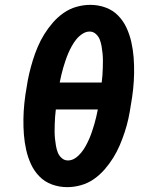

<svg xmlns="http://www.w3.org/2000/svg" viewBox="-20 -763 640 791"><path d="M257 8Q224 8 194 -3Q164 -14 142.5 -36Q121 -58 108 -86Q95 -114 88 -145Q81 -176 78.5 -208Q76 -240 76.5 -273Q77 -306 80.5 -339Q84 -372 90 -405Q94 -433 100.5 -460.5Q107 -488 115.5 -515.5Q124 -543 135.5 -570Q147 -597 162.5 -622Q178 -647 198 -670Q218 -693 242.5 -710Q267 -727 295.5 -735Q324 -743 352 -743Q385 -743 415 -732Q445 -721 466.5 -699Q488 -677 501 -649Q514 -621 521 -590Q528 -559 530.5 -527Q533 -495 532.5 -462Q532 -429 528.5 -396Q525 -363 519 -330Q515 -302 509 -274.5Q503 -247 494 -219.5Q485 -192 473.5 -165Q462 -138 446.5 -113Q431 -88 411 -65Q391 -42 366.5 -25Q342 -8 313.5 0Q285 8 257 8ZM399 -423Q401 -438 402 -453Q403 -468 403.5 -483Q404 -498 404 -513Q404 -528 402.5 -543Q401 -558 398.5 -572.5Q396 -587 391 -600Q386 -613 375 -623Q364 -633 349 -633Q334 -633 319.5 -623.5Q305 -614 294.5 -601Q284 -588 276 -573.5Q268 -559 261.5 -544Q255 -529 250 -514Q245 -499 240.5 -484Q236 -469 232.5 -453.5Q229 -438 226 -423ZM260 -102Q276 -102 290 -111.5Q304 -121 314.5 -134Q325 -147 333 -161.5Q341 -176 347.5 -191Q354 -206 359 -221Q364 -236 368.5 -251Q373 -266 376.5 -281.5Q380 -297 383 -312H210Q208 -297 207 -282Q206 -267 205.5 -252Q205 -237 205 -222Q205 -207 206.5 -192Q208 -177 210.5 -162.5Q213 -148 218 -135Q223 -122 234 -112Q245 -102 260 -102Z"/></svg>

Font: Iosevka SS04 XBd Ex Obl
Style: Regular
Weight: 800
Width: 7
Italic angle: -9°
Monospace: yes
Designer: Belleve Invis
Foundry: Belleve Invis
Version: Version 19.0.0; ttfautohint (v1.8.4)